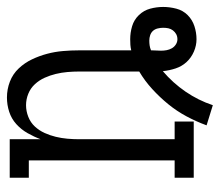

<svg xmlns="http://www.w3.org/2000/svg" viewBox="-60 -518 633 553"><g transform="rotate(-90 256.5 -241.5)"><path d="M230 55 172 37Q183 7 198 -21Q213 -49 233 -73.5Q253 -98 276.5 -119.5Q300 -141 327 -157V-330Q327 -347 325.5 -364Q324 -381 320 -397.5Q316 -414 309 -429.5Q302 -445 290.5 -457.5Q279 -470 263 -476.5Q247 -483 230 -483Q213 -483 196.5 -476.5Q180 -470 168.5 -457.5Q157 -445 150 -429.5Q143 -414 139 -397.5Q135 -381 133.5 -364Q132 -347 132 -330V-55H183V0H21V-55H71V-475H21V-530H132V-441Q139 -460 149.5 -478.5Q160 -497 175.5 -511Q191 -525 211 -531.5Q231 -538 252 -538Q276 -538 298 -529.5Q320 -521 336 -504Q352 -487 362 -466Q372 -445 378 -422.5Q384 -400 386 -376.5Q388 -353 388 -330V-180Q396 -182 404 -182.5Q412 -183 420 -183Q439 -183 457.5 -177.5Q476 -172 489.5 -158Q503 -144 508 -125.5Q513 -107 513 -88Q513 -69 508 -50Q503 -31 489.5 -17.5Q476 -4 457.5 2Q439 8 420 8Q402 8 384.5 0.5Q367 -7 354.5 -20.5Q342 -34 336 -52Q330 -70 328 -89Q294 -60 269 -23.5Q244 13 230 55ZM420 -47Q428 -47 434.5 -50.5Q441 -54 445.5 -60Q450 -66 451.5 -73Q453 -80 453 -88Q453 -96 451 -104Q449 -112 444 -117.5Q439 -123 431.5 -125.5Q424 -128 416 -128Q409 -128 402 -127Q395 -126 388 -123V-120Q388 -114 387.5 -107Q387 -100 387 -94Q387 -86 388.5 -78Q390 -70 394 -63Q398 -56 405 -51.5Q412 -47 420 -47Z"/></g></svg>

Font: Iosevka Slab Light
Style: Regular
Weight: 300
Monospace: yes
Designer: Belleve Invis
Foundry: Belleve Invis
Version: Version 11.1.0; ttfautohint (v1.8.3)